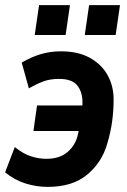

<svg xmlns="http://www.w3.org/2000/svg" viewBox="-22 -720 499 752"><path d="M165 12Q120 12 77.5 -1.5Q35 -15 -2 -45L36 -144Q68 -118 98.5 -108Q129 -98 160 -98Q212 -98 243 -125Q274 -152 283 -193Q291 -226 296 -257.5Q301 -289 301 -319Q301 -360 280.5 -385.5Q260 -411 209 -411Q174 -411 147.5 -401Q121 -391 91 -374L63 -475Q101 -497 138 -508Q175 -519 217 -519Q284 -519 330 -493.5Q376 -468 399.5 -425.5Q423 -383 423 -330Q423 -289 417.5 -246.5Q412 -204 398 -157Q377 -84 319.5 -36Q262 12 165 12ZM109 -207 123 -307H320L306 -207ZM310 -583 327 -700H448L431 -583ZM114 -583 131 -700H252L235 -583Z"/></svg>

Font: Finlandica SemiBold
Style: Italic
Weight: 600
Italic angle: -8°
Designer: Niklas Ekholm, Juho Hiilivirta, Jaakko Suomalainen
Foundry: Helsinki Type Studio
Version: Version 1.063